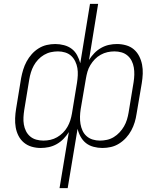

<svg xmlns="http://www.w3.org/2000/svg" viewBox="-20 -755 840 990"><path d="M287 215 335 -74Q323 -55 307.5 -39Q292 -23 272.5 -12Q253 -1 232 3.5Q211 8 190 8Q166 8 143.5 1.5Q121 -5 103.5 -19.5Q86 -34 75.5 -54.5Q65 -75 61 -98Q57 -121 58 -145.5Q59 -170 63 -194L89 -353Q93 -374 99.5 -395.5Q106 -417 117 -437.5Q128 -458 143.5 -475.5Q159 -493 179 -505.5Q199 -518 221 -523Q243 -528 265 -528Q288 -528 310.5 -522Q333 -516 350 -503Q367 -490 377.5 -470.5Q388 -451 394 -429L444 -735H486L439 -446Q451 -465 466.5 -481Q482 -497 501.5 -508Q521 -519 541.5 -523.5Q562 -528 583 -528Q607 -528 630 -521.5Q653 -515 670 -500.5Q687 -486 697.5 -465.5Q708 -445 712.5 -422Q717 -399 716 -374.5Q715 -350 711 -326L684 -167Q681 -146 674.5 -124.5Q668 -103 657 -82.5Q646 -62 630 -44.5Q614 -27 594 -14.5Q574 -2 552 3Q530 8 508 8Q485 8 462.5 2Q440 -4 423.5 -17Q407 -30 396 -49.5Q385 -69 380 -91L329 215ZM204 -30Q222 -30 240 -34Q258 -38 274.5 -47.5Q291 -57 304.5 -70.5Q318 -84 327.5 -100.5Q337 -117 342.5 -134.5Q348 -152 351 -170L377 -328Q380 -347 381 -366.5Q382 -386 379 -404Q376 -422 368 -438.5Q360 -455 347 -467Q334 -479 316 -484.5Q298 -490 279 -490Q261 -490 242.5 -486Q224 -482 207 -472Q190 -462 176.5 -447.5Q163 -433 154 -416.5Q145 -400 139.5 -382Q134 -364 131 -346L105 -188Q102 -169 101 -150Q100 -131 103 -113Q106 -95 114 -79Q122 -63 135.5 -51.5Q149 -40 167 -35Q185 -30 204 -30ZM495 -30Q513 -30 531.5 -34Q550 -38 566.5 -48Q583 -58 596.5 -72.5Q610 -87 619.5 -103.5Q629 -120 634.5 -138Q640 -156 643 -174L669 -332Q672 -351 672.5 -370Q673 -389 670 -407Q667 -425 659 -441Q651 -457 637.5 -468.5Q624 -480 606.5 -485Q589 -490 570 -490Q552 -490 534 -486Q516 -482 499 -472.5Q482 -463 469 -449.5Q456 -436 446 -419.5Q436 -403 431 -385.5Q426 -368 423 -350L396 -192Q393 -173 392.5 -153.5Q392 -134 395 -116Q398 -98 405.5 -81.5Q413 -65 426.5 -53Q440 -41 458 -35.5Q476 -30 495 -30Z"/></svg>

Font: Iosevka Aile XLt Obl
Style: Regular
Weight: 200
Italic angle: -9°
Designer: Belleve Invis
Foundry: Belleve Invis
Version: Version 31.1.0; ttfautohint (v1.8.4)